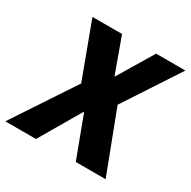

<svg xmlns="http://www.w3.org/2000/svg" viewBox="-186 -834 976 983"><g transform="rotate(30 302.0 -343.0)"><path d="M-32 0 207.5 -362 87 -686H262L336.5 -480.5H340L463.5 -686H636.5L423.5 -361L561 0H384.5L294 -241.5H290.5L149 0Z"/></g></svg>

Font: Chivo Mono Medium
Style: Italic
Weight: 500
Italic angle: -8.05°
Monospace: yes
Designer: Hector Gatti
Foundry: Omnibus-Type
Version: Version 1.008